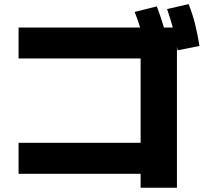

<svg xmlns="http://www.w3.org/2000/svg" viewBox="-20 -838 978 914"><path d="M649.4 -10.7H68.4V-158.2H649.4V-559.6H68.4V-707H647Q637.7 -738.8 621.1 -781.2L726.6 -807.6Q747.6 -751.5 760.3 -707H802.7Q792.5 -744.6 775.4 -794.9L877.9 -818.4Q896.5 -772 908.4 -724.4Q920.4 -676.8 929.7 -619.1L825.2 -598.6L822.3 -616.2V55.7H649.4Z"/></svg>

Font: Pretendard JP Black
Style: Regular
Weight: 900
Designer: Base glyphs from Inter by Rasmus Andersson; Hangeul glyphs from Noto Sans CJK(Source Han Sans) by Jang Soo-young and Kan
Foundry: Kil Hyung-jin
Version: Version 1.309